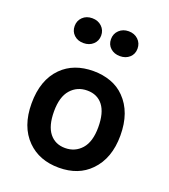

<svg xmlns="http://www.w3.org/2000/svg" viewBox="-139 -846 843 959"><g transform="rotate(20 283.0 -366.0)"><path d="M47 -242Q47 -367 116 -436Q179 -499 284 -499Q333 -499 376 -483.5Q419 -468 450 -436Q519 -366 519 -242Q519 -120 450 -50Q388 14 284 14Q180 14 116 -50Q47 -119 47 -242ZM136.5 -631.5Q117 -650 117 -678.5Q117 -707 136.5 -726Q156 -745 187 -745Q218 -745 238 -726Q258 -707 258 -678.5Q258 -650 238 -631.5Q218 -613 187 -613Q156 -613 136.5 -631.5ZM200 -358.5Q166 -320 166 -243Q166 -166 196.5 -127.5Q227 -89 280 -89Q333 -89 367 -127.5Q401 -166 401 -243Q401 -320 371 -358.5Q341 -397 287.5 -397Q234 -397 200 -358.5ZM330 -632Q310 -650 310 -679Q310 -708 330 -727Q350 -746 380.5 -746Q411 -746 431 -727Q451 -708 451 -679Q451 -650 431 -632Q411 -614 380.5 -614Q350 -614 330 -632Z"/></g></svg>

Font: Karmilla
Style: Bold
Weight: 700
Designer: Jonathan Pinhorn
Version: Version 1.000